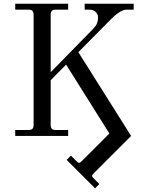

<svg xmlns="http://www.w3.org/2000/svg" viewBox="-20 -732 810 1034"><path d="M62 0H347V-32H280C261 -32 253 -40 253 -59V-300L336 -384L569 -13L425 131C416 140 411 145 406 145C401 145 396 140 387 131L362 106L339 129L492 282L515 259L490 234C480 225 476 220 476 215C476 210 480 206 490 196L686 0L402 -451L570 -621C594 -646 632 -680 660 -680H700V-712H436V-680H463C489 -680 508 -662 508 -638C508 -613 500 -596 483 -578L253 -343V-653C253 -672 261 -680 280 -680H347V-712H62V-680H134C153 -680 161 -672 161 -653V-59C161 -40 153 -32 134 -32H62Z"/></svg>

Font: Old Standard
Style: Regular
Weight: 400
Designer: Alexey Kryukov <alexios@thessalonica.org.ru>
Version: Version 2.0